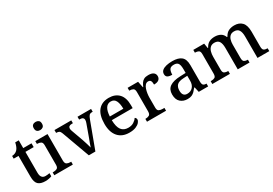

<svg xmlns="http://www.w3.org/2000/svg" viewBox="35 -1694 3751 2635"><g transform="rotate(-30 1911.0 -376.5)"><path d="M244 10Q168 10 131.5 -24.5Q95 -59 95 -146V-476H19V-519Q41 -519 64 -528Q87 -537 103 -554Q134 -586 149 -659H205V-536H336V-476H205V-146Q205 -97 224.5 -74Q244 -51 279 -51Q297 -51 313 -53Q329 -55 345 -58V-9Q331 -2 302.5 4Q274 10 244 10Z M531 -633Q504 -633 485 -648Q466 -663 466 -698Q466 -734 485 -748.5Q504 -763 531 -763Q557 -763 576.5 -748.5Q596 -734 596 -698Q596 -663 576.5 -648Q557 -633 531 -633ZM388 0V-45H401Q433 -45 456.5 -57Q480 -69 480 -113V-423Q480 -466 456.5 -478.5Q433 -491 401 -491H396V-536H590V-117Q590 -71 613 -58Q636 -45 669 -45H682V0Z M775 -439Q764 -470 748 -480.5Q732 -491 700 -491V-536H966V-491H949Q892 -491 892 -446Q892 -437 894.5 -428Q897 -419 900 -409L968 -220Q981 -184 992.5 -144Q1004 -104 1011 -79Q1016 -99 1030 -135.5Q1044 -172 1056 -204L1127 -401Q1136 -426 1136 -445Q1136 -491 1074 -491H1065V-536H1280V-491H1266Q1239 -491 1224.5 -476Q1210 -461 1193 -414L1039 0H935Z M1575 10Q1461 10 1398.5 -62Q1336 -134 1336 -264Q1336 -405 1395.5 -476Q1455 -547 1565 -547Q1665 -547 1722.5 -486.5Q1780 -426 1780 -307V-260H1449Q1451 -153 1487.5 -104.5Q1524 -56 1595 -56Q1647 -56 1682.5 -78.5Q1718 -101 1736 -130Q1744 -127 1751.5 -117Q1759 -107 1759 -93Q1759 -72 1739 -48Q1719 -24 1678.5 -7Q1638 10 1575 10ZM1665 -317Q1665 -395 1642 -442.5Q1619 -490 1564 -490Q1512 -490 1483.5 -445.5Q1455 -401 1451 -317Z M1857 0V-45H1861Q1894 -45 1917.5 -57.5Q1941 -70 1941 -117V-423Q1941 -467 1918 -479Q1895 -491 1862 -491H1859V-536H2025L2045 -438H2050Q2063 -469 2079 -493.5Q2095 -518 2121 -532Q2147 -546 2190 -546Q2245 -546 2271.5 -525.5Q2298 -505 2298 -469Q2298 -434 2273.5 -413.5Q2249 -393 2196 -393Q2196 -434 2185 -453Q2174 -472 2145 -472Q2119 -472 2100.5 -451.5Q2082 -431 2071.5 -399Q2061 -367 2056 -332Q2051 -297 2051 -268V-112Q2051 -68 2074.5 -56.5Q2098 -45 2130 -45H2159V0Z M2497 10Q2431 10 2386.5 -29.5Q2342 -69 2342 -151Q2342 -231 2398 -269.5Q2454 -308 2568 -312L2651 -315V-373Q2651 -409 2645 -436.5Q2639 -464 2620.5 -479Q2602 -494 2565 -494Q2512 -494 2496 -463.5Q2480 -433 2480 -385Q2432 -385 2408 -399.5Q2384 -414 2384 -449Q2384 -484 2409 -505.5Q2434 -527 2476.5 -537Q2519 -547 2571 -547Q2666 -547 2713.5 -508Q2761 -469 2761 -375V-117Q2761 -75 2775 -60Q2789 -45 2823 -45H2826V0H2677L2659 -81H2651Q2630 -54 2610 -33.5Q2590 -13 2564 -1.5Q2538 10 2497 10ZM2529 -55Q2585 -55 2618 -92Q2651 -129 2651 -191V-270L2593 -267Q2515 -264 2485 -233.5Q2455 -203 2455 -146Q2455 -55 2529 -55Z M2892 0V-45H2903Q2937 -45 2958 -57.5Q2979 -70 2979 -116V-425Q2979 -468 2957.5 -480Q2936 -492 2903 -492H2900V-536H3072L3085 -458H3090Q3118 -510 3155.5 -528.5Q3193 -547 3243 -547Q3293 -547 3331.5 -526.5Q3370 -506 3388 -458H3396Q3424 -510 3464 -528.5Q3504 -547 3553 -547Q3631 -547 3674.5 -500.5Q3718 -454 3718 -352V-117Q3718 -70 3738 -57.5Q3758 -45 3792 -45H3795V0H3608V-341Q3608 -406 3586 -441.5Q3564 -477 3510 -477Q3471 -477 3448 -456.5Q3425 -436 3415 -402.5Q3405 -369 3405 -330V-117Q3405 -70 3425.5 -57.5Q3446 -45 3479 -45H3482V0H3295V-341Q3295 -406 3273.5 -441.5Q3252 -477 3198 -477Q3157 -477 3133 -454.5Q3109 -432 3099 -395.5Q3089 -359 3089 -317V-112Q3089 -68 3112 -56.5Q3135 -45 3168 -45H3171V0Z"/></g></svg>

Font: Noto Serif Lao Medium
Style: Regular
Weight: 500
Designer: Monotype Design Team
Foundry: Monotype Imaging Inc.
Version: Version 2.003; ttfautohint (v1.8.4.7-5d5b)